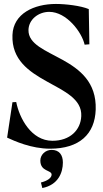

<svg xmlns="http://www.w3.org/2000/svg" viewBox="-20 -736 522 971"><path d="M233 16C382 16 460 -58 464 -182C473 -459 122 -441 124 -584C125 -638 175 -676 229 -676C317 -676 394 -573 408 -510L432 -512L429 -690C389 -707 312 -716 263 -716C153 -716 47 -668 43 -559C33 -308 399 -321 391 -149C388 -78 334 -24 245 -24C138 -24 78 -139 62 -220L43 -219L16 -40C53 -23 138 16 233 16ZM184 76C184 133 241 123 241 147C241 164 219 179 187 187L194 215C275 199 298 136 298 86C298 48 280 22 241 22C209 22 184 47 184 76Z"/></svg>

Font: RL Madena
Style: Regular
Weight: 400
Designer: I Kadek Wantara Putra
Foundry: Roughlines ID
Version: Version 1.000;Glyphs 3.1.2 (3151)